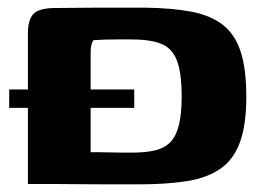

<svg xmlns="http://www.w3.org/2000/svg" viewBox="-20 -481 694 502"><path d="M624 -228Q624 -155 607.5 -109.5Q591 -64 556.5 -40Q522 -16 469 -7.5Q416 1 342 1Q297 1 256 1Q215 1 179 0.5Q143 0 111.5 0Q80 0 53 0V-394Q53 -429 67 -444Q81 -459 119 -460Q145 -460 175.5 -460.5Q206 -461 237.5 -461Q269 -461 300.5 -461Q332 -461 359 -461Q430 -460 480 -450.5Q530 -441 562 -416.5Q594 -392 609 -346.5Q624 -301 624 -228ZM217 -83Q227 -83 240.5 -83Q254 -83 269.5 -82.5Q285 -82 300 -82Q315 -82 326 -82Q361 -82 386 -88Q411 -94 426 -110Q441 -126 448 -155Q455 -184 455 -228Q455 -291 442.5 -323Q430 -355 401.5 -366.5Q373 -378 322 -378Q310 -378 291.5 -378Q273 -378 255 -377.5Q237 -377 224 -376Q221 -371 219 -364Q217 -357 217 -344ZM4 -247H331V-199H4Z"/></svg>

Font: Genos
Style: Bold
Weight: 700
Designer: Robert E. Leuschke
Foundry: Robert E. Leuschke
Version: Version 1.010